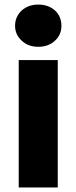

<svg xmlns="http://www.w3.org/2000/svg" viewBox="-20 -821 335 841"><path d="M148 -616C148 -616 148 -616 148 -616C177 -616 202 -625 221 -643C240 -660 249 -682 249 -708C249 -708 249 -708 249 -708C249 -735 240 -757 221 -775C202 -792 177 -801 148 -801C148 -801 148 -801 148 -801C118 -801 94 -792 75 -775C56 -757 46 -735 46 -708C46 -708 46 -708 46 -708C46 -682 56 -660 75 -643C94 -625 118 -616 148 -616ZM62 -558C62 -558 62 0 62 0C62 0 233 0 233 0C233 0 233 -558 233 -558C233 -558 62 -558 62 -558Z"/></svg>

Font: Girnar Poppins
Style: Bold
Weight: 500
Designer: Ninad Kale (Devanagari), Jonny Pinhorn (Latin)
Foundry: Indian Type Foundry
Version: ""